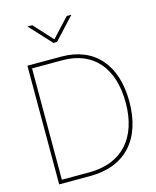

<svg xmlns="http://www.w3.org/2000/svg" viewBox="-137 -1045 924 1137"><g transform="rotate(-15 325.5 -476.0)"><path d="M272.5 0C486.3 0 610.4 -134.3 610.4 -366.2C610.4 -592.8 491.7 -727.5 291 -727.5H82V0ZM171.9 -951.7H143.1V-951.2L266.1 -817.9H287.6L411.6 -951.2V-951.7H383.3L276.9 -836.9ZM104.5 -22.5V-705.1H291C480 -705.1 587.9 -578.6 587.9 -366.2C587.9 -150.9 474.6 -22.5 272.5 -22.5Z"/></g></svg>

Font: Raveo Display Display Thin
Style: Regular
Weight: 100
Designer: Jakub Foglar, Rasmus Andersson (Inter)
Foundry: Jakubfoglar.com
Version: Version 1.100;Glyphs 3.2.3 (3260)